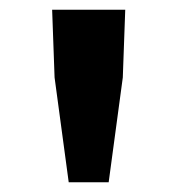

<svg xmlns="http://www.w3.org/2000/svg" viewBox="-20 -800 365 394"><path d="M121 -426H203L232 -641L237 -780H87L92 -641Z"/></svg>

Font: Source Han Sans SC Bold
Style: Regular
Weight: 700
Designer: Ryoko NISHIZUKA (kana & ideographs); Paul D. Hunt (Latin, Greek & Cyrillic); Wenlong ZHANG (bopomofo); Sandoll Communica
Foundry: Adobe Systems Incorporated
Version: Version 1.001;PS 1.001;hotconv 1.0.78;makeotf.lib2.5.61930